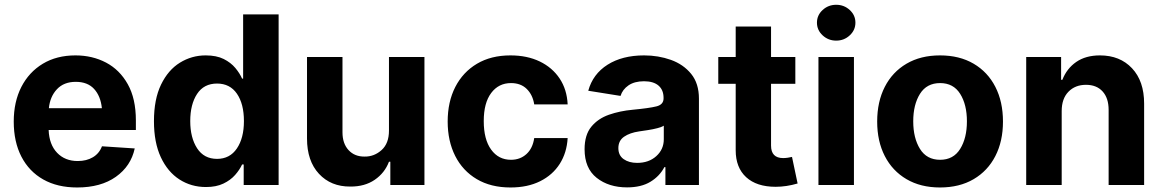

<svg xmlns="http://www.w3.org/2000/svg" viewBox="-20 -789 4961 819"><path d="M309.1 10.7Q225.1 10.7 164.6 -23.4Q104 -57.6 71.3 -120.8Q38.6 -184.1 38.6 -270.5Q38.6 -354.5 71 -418Q103.5 -481.4 162.6 -517.1Q221.7 -552.7 301.8 -552.7Q374 -552.7 432.4 -522Q490.7 -491.2 525.1 -429.7Q559.6 -368.2 559.6 -275.4V-234.4H187.5Q189.9 -172.4 223.6 -137.2Q257.3 -102.1 311.5 -102.1Q349.1 -102.1 376.2 -118.2Q403.3 -134.3 415 -165L554.7 -155.8Q538.6 -80.6 474.4 -34.9Q410.2 10.7 309.1 10.7ZM188.5 -327.6H414.6Q409.2 -379.4 381.3 -409.7Q353.5 -439.9 303.2 -439.9Q252.4 -439.9 222.9 -408.4Q193.4 -377 188.5 -327.6Z M858.4 8.8Q795.9 8.8 745.6 -23.4Q695.3 -55.7 666 -118.4Q636.7 -181.2 636.7 -272Q636.7 -365.7 667 -428.2Q697.3 -490.7 747.6 -521.7Q797.9 -552.7 857.4 -552.7Q903.3 -552.7 934.1 -537.4Q964.8 -522 983.9 -499Q1002.9 -476.1 1012.7 -453.6H1017.1V-727.5H1168.5V0H1019.5V-87.4H1012.7Q1002.4 -64.9 982.9 -42.7Q963.4 -20.5 932.9 -5.9Q902.3 8.8 858.4 8.8ZM1020.5 -272.5Q1020.5 -345.7 990.7 -389.2Q960.9 -432.6 905.8 -432.6Q849.6 -432.6 820.6 -388.2Q791.5 -343.8 791.5 -272.5Q791.5 -201.7 820.8 -156.5Q850.1 -111.3 905.8 -111.3Q960.4 -111.3 990.5 -155.8Q1020.5 -200.2 1020.5 -272.5Z M1639.2 -231.9V-545.9H1790.5V0H1645V-99.1H1639.2Q1621.1 -51.3 1578.4 -22Q1535.6 7.3 1474.1 6.8Q1391.6 7.3 1340.6 -47.6Q1289.6 -102.5 1289.6 -198.2V-545.9H1440.9V-224.6Q1440.9 -176.8 1466.8 -148.7Q1492.7 -120.6 1535.6 -121.1Q1576.2 -120.6 1607.7 -148.9Q1639.2 -177.2 1639.2 -231.9Z M2157.7 10.7Q2073.7 10.7 2013.7 -24.9Q1953.6 -60.5 1921.6 -124Q1889.6 -187.5 1889.6 -270.5Q1889.6 -354.5 1922.1 -418Q1954.6 -481.4 2014.6 -517.1Q2074.7 -552.7 2157.2 -552.7Q2228.5 -552.7 2282.2 -526.9Q2335.9 -501 2367.2 -454.1Q2398.4 -407.2 2401.4 -343.8H2258.8Q2252.4 -384.3 2227.1 -409.4Q2201.7 -434.6 2159.7 -434.6Q2106.9 -434.6 2075.2 -392.3Q2043.5 -350.1 2043.5 -272.5Q2043.5 -194.3 2075 -150.9Q2106.4 -107.4 2159.7 -107.4Q2198.7 -107.4 2225.6 -131.8Q2252.4 -156.2 2258.8 -200.2H2401.4Q2397.9 -137.7 2367.7 -90.1Q2337.4 -42.5 2283.9 -15.9Q2230.5 10.7 2157.7 10.7Z M2654.8 10.3Q2576.7 10.3 2525.1 -30.5Q2473.6 -71.3 2473.6 -152.3Q2473.6 -213.4 2502.2 -248.3Q2530.8 -283.2 2577.6 -299.6Q2624.5 -315.9 2678.2 -320.8Q2749.5 -327.6 2780 -335.2Q2810.5 -342.8 2810.5 -369.1V-371.6Q2810.5 -405.3 2789.1 -423.8Q2767.6 -442.4 2727.1 -442.4Q2686.5 -442.4 2660.9 -424.8Q2635.3 -407.2 2627 -379.9L2489.3 -401.9Q2508.8 -473.1 2571.5 -512.9Q2634.3 -552.7 2727.5 -552.7Q2788.1 -552.7 2841.6 -533.7Q2895 -514.6 2928.2 -473.9Q2961.4 -433.1 2961.4 -368.2V0H2818.4V-76.2H2814Q2793.9 -37.6 2754.6 -13.7Q2715.3 10.3 2654.8 10.3ZM2617.7 -157.2Q2617.7 -126 2640.4 -110.1Q2663.1 -94.2 2697.8 -94.2Q2747.6 -94.2 2779.5 -123Q2811.5 -151.9 2811.5 -194.8V-252.9Q2802.7 -247.1 2783.9 -242.2Q2765.1 -237.3 2744.1 -234.1Q2723.1 -231 2706.5 -228.5Q2666.5 -222.7 2642.1 -205.8Q2617.7 -189 2617.7 -157.2Z M3372.6 -545.9V-431.6H3269V-168Q3269 -114.7 3320.8 -114.7Q3329.6 -114.7 3340.1 -116.2Q3350.6 -117.7 3358.4 -119.6L3382.3 -6.3Q3334 7.8 3288.6 7.8Q3207.5 7.8 3162.8 -33.2Q3118.2 -74.2 3118.2 -147.9V-431.6H3043.9V-545.9H3118.2V-675.8H3269V-545.9Z M3471.2 0V-545.9H3622.6V0ZM3546.9 -615.7Q3513.2 -615.7 3489 -638.2Q3464.8 -660.6 3464.8 -692.4Q3464.8 -724.1 3489 -746.3Q3513.2 -768.6 3546.9 -768.6Q3580.6 -768.6 3604.7 -746.3Q3628.9 -724.1 3628.9 -692.4Q3628.9 -660.6 3604.7 -638.2Q3580.6 -615.7 3546.9 -615.7Z M3989.7 10.7Q3907.2 10.7 3846.9 -24.7Q3786.6 -60.1 3754.2 -123.3Q3721.7 -186.5 3721.7 -270.5Q3721.7 -355 3754.2 -418.5Q3786.6 -481.9 3846.9 -517.3Q3907.2 -552.7 3989.7 -552.7Q4072.8 -552.7 4133.1 -517.3Q4193.4 -481.9 4225.8 -418.5Q4258.3 -355 4258.3 -270.5Q4258.3 -186.5 4225.8 -123.3Q4193.4 -60.1 4133.1 -24.7Q4072.8 10.7 3989.7 10.7ZM3875.5 -271.5Q3875.5 -200.2 3904.3 -153.8Q3933.1 -107.4 3990.2 -107.4Q4046.9 -107.4 4075.7 -153.8Q4104.5 -200.2 4104.5 -271.5Q4104.5 -342.8 4075.7 -388.7Q4046.9 -434.6 3990.2 -434.6Q3933.1 -434.6 3904.3 -388.7Q3875.5 -342.8 3875.5 -271.5Z M4508.8 -315.4V0H4357.4V-545.9H4506.3V-448.7H4511.7Q4530.3 -496.6 4570.8 -524.7Q4611.3 -552.7 4671.9 -552.7Q4757.3 -552.7 4808.8 -497.8Q4860.4 -442.9 4860.4 -347.2V0H4709V-320.3Q4709 -370.6 4683.3 -398.9Q4657.7 -427.2 4612.3 -427.2Q4566.4 -427.2 4537.6 -397.7Q4508.8 -368.2 4508.8 -315.4Z"/></svg>

Font: Konkhmer Sleokchher
Style: Regular
Weight: 400
Designer: Suon May Sophanith
Version: Version 1.000; ttfautohint (v1.8.4.7-5d5b);gftools[0.9.23]